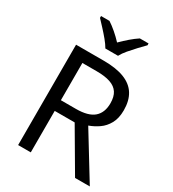

<svg xmlns="http://www.w3.org/2000/svg" viewBox="-222 -1064 1065 1183"><g transform="rotate(30 311.0 -472.0)"><path d="M294 -714Q383 -714 440.5 -691.5Q498 -669 526 -624Q554 -579 554 -511Q554 -454 533 -416Q512 -378 479.5 -355.5Q447 -333 411 -320L607 0H502L329 -295H187V0H97V-714ZM289 -636H187V-371H294Q381 -371 421 -405.5Q461 -440 461 -507Q461 -554 442.5 -582Q424 -610 386 -623Q348 -636 289 -636ZM265 -784Q252 -807 230 -833.5Q208 -860 184 -886Q160 -912 142 -931V-944H202Q228 -927 256 -903Q284 -879 309 -852Q336 -879 364 -903Q392 -927 418 -944H480V-931Q461 -912 436.5 -886Q412 -860 389.5 -833.5Q367 -807 355 -784Z"/></g></svg>

Font: Noto Sans Oriya
Style: Regular
Weight: 400
Designer: Amélie Bonet and Sol Matas
Foundry: Google LLC
Version: Version 2.006